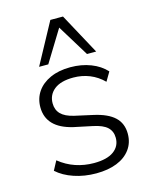

<svg xmlns="http://www.w3.org/2000/svg" viewBox="-114 -826 723 910"><g transform="rotate(-15 247.0 -371.5)"><path d="M245 8Q187 8 136.5 -9Q86 -26 53 -56L77 -101Q114 -71 157 -56.5Q200 -42 247 -42Q311 -42 344 -66Q377 -90 377 -131Q377 -163 356 -183Q335 -203 286 -213L196 -232Q132 -247 100.5 -280Q69 -313 69 -363Q69 -406 91.5 -439Q114 -472 156 -491Q198 -510 255 -510Q309 -510 354.5 -492.5Q400 -475 429 -443L403 -399Q373 -429 335.5 -444Q298 -459 256 -459Q194 -459 162 -433.5Q130 -408 130 -366Q130 -334 150 -313.5Q170 -293 213 -283L303 -263Q371 -248 404 -217Q437 -186 437 -135Q437 -91 413 -58.5Q389 -26 346 -9Q303 8 245 8ZM113 -550 222 -751H284L393 -550H348L253 -705L158 -550Z"/></g></svg>

Font: Mulish ExtraLight Light
Style: Regular
Weight: 300
Version: Version 3.603